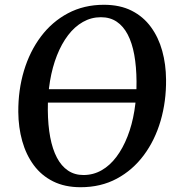

<svg xmlns="http://www.w3.org/2000/svg" viewBox="-20 -773 745 803"><path d="M317 10Q251 10 202 -14.5Q153 -39 121 -82.5Q89 -126 73 -183Q57 -240 56.5 -305Q56 -396.5 80.2 -477.2Q104.5 -558 151 -620Q197.5 -682 264.2 -717.5Q331 -753 414.5 -753Q482 -753 530.8 -728.2Q579.5 -703.5 611.2 -660Q643 -616.5 658.5 -560.2Q674 -504 674.5 -440.5Q675.5 -349.5 651.8 -268Q628 -186.5 581.5 -124Q535 -61.5 468.5 -25.8Q402 10 317 10ZM329 -41Q370 -41 404.8 -60.8Q439.5 -80.5 466.8 -116.8Q494 -153 513.2 -202Q532.5 -251 542 -309.5Q551.5 -368 551 -432Q550.5 -494.5 541.5 -544Q532.5 -593.5 514.2 -628.5Q496 -663.5 468.2 -682.2Q440.5 -701 402 -701Q361.5 -701 326.8 -681.2Q292 -661.5 264.8 -625.8Q237.5 -590 218.2 -541.2Q199 -492.5 189.2 -434.5Q179.5 -376.5 180 -313Q180.5 -249.5 190 -199.2Q199.5 -149 218 -113.8Q236.5 -78.5 264.2 -59.8Q292 -41 329 -41ZM662 -400 653.5 -344H72L80.5 -400Z"/></svg>

Font: Merriweather 28pt Medium
Style: Italic
Weight: 500
Italic angle: -7.8°
Version: Version 2.101